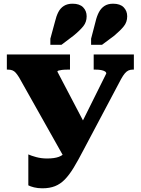

<svg xmlns="http://www.w3.org/2000/svg" viewBox="-20 -1004 760 1037"><path d="M431 -194Q402 -138 378 -98.5Q354 -59 330 -34.5Q306 -10 277 1.5Q248 13 209 13Q184 13 164 8Q144 3 133 -3V-170Q148 -163 175.5 -155.5Q203 -148 234 -148Q274 -148 298 -157Q322 -166 340 -188.5Q358 -211 378 -253L554 -607Q554 -614 546.5 -618.5Q539 -623 526.5 -625.5Q514 -628 496 -628H486V-710H703V-628H697Q684 -628 674 -623.5Q664 -619 654.5 -608Q645 -597 634 -577ZM452 -308 330 -147 83 -586Q73 -602 65 -611Q57 -620 47 -624Q37 -628 23 -628H17V-710H358V-628H345Q328 -628 315.5 -626.5Q303 -625 296.5 -623Q290 -621 290 -617ZM277 -887Q284 -917 295 -938.5Q306 -960 325 -972Q344 -984 372 -984Q410 -984 429 -964.5Q448 -945 448 -916Q448 -885 430 -862.5Q412 -840 378 -812L312 -762H252V-795ZM496 -887Q503 -917 514.5 -938.5Q526 -960 544.5 -972Q563 -984 591 -984Q629 -984 648 -964.5Q667 -945 667 -916Q667 -885 649 -862.5Q631 -840 598 -812L531 -762H472V-795Z"/></svg>

Font: Roboto Serif ExtraBold
Style: Regular
Weight: 800
Designer: Greg Gazdowicz
Foundry: Commercial Type
Version: Version 1.008